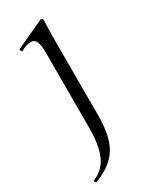

<svg xmlns="http://www.w3.org/2000/svg" viewBox="-179 -441 616 769"><g transform="rotate(-30 128.5 -56.5)"><path d="M166 -387C166 -391 162 -395 158 -395C157 -395 157 -395 155 -394L25 -334C21 -332 25 -320 31 -322C50 -332 65 -336 77 -336C100 -336 108 -315 108 -268V71C108 185 85 243 19 271C16 273 21 283 24 282C130 241 164 181 164 48V-269C164 -333 166 -376 166 -387Z"/></g></svg>

Font: Cormorant Garamond
Style: Regular
Weight: 400
Designer: Christian Thalmann (Catharsis Fonts)
Foundry: Catharsis Fonts
Version: Version 4.002;Glyphs 3.4 (3410)